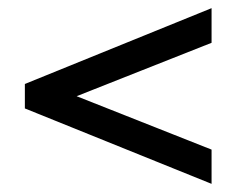

<svg xmlns="http://www.w3.org/2000/svg" viewBox="-20 -442 584 471"><path d="M499 9 41 -176V-236L499 -422V-337L168 -206L499 -75Z"/></svg>

Font: Junicode SmExp
Style: Bold Italic
Weight: 700
Width: 6
Italic angle: -11°
Designer: Peter S. Baker
Version: Version 2.205; ttfautohint (v1.8.4)